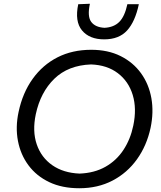

<svg xmlns="http://www.w3.org/2000/svg" viewBox="-20 -991 857 1022"><path d="M402 11Q310.5 11 242.2 -21.5Q174 -54 131.8 -110.8Q89.5 -167.5 75.5 -241Q61.5 -314.5 79 -395.5Q100.5 -497 153.8 -571.2Q207 -645.5 286 -685.8Q365 -726 465.5 -726Q555 -726 622 -692.5Q689 -659 730.8 -601Q772.5 -543 785.8 -468.2Q799 -393.5 781.5 -310.5Q761 -215.5 709 -143Q657 -70.5 579 -29.8Q501 11 402 11ZM403.5 -67Q482.5 -70 541.2 -103.2Q600 -136.5 637.2 -193.2Q674.5 -250 689.5 -322.5Q708.5 -413 686.5 -485.5Q664.5 -558 607.2 -601.5Q550 -645 464.5 -648Q343 -643.5 269.2 -571.8Q195.5 -500 170.5 -383Q151.5 -293 175.5 -222.8Q199.5 -152.5 258.5 -111.5Q317.5 -70.5 403.5 -67ZM534.5 -781.5Q456 -781.5 416.5 -829.2Q377 -877 396.5 -968.5L458.5 -971Q444 -903 465.8 -874.2Q487.5 -845.5 536.5 -843Q586 -845.5 615 -874.5Q644 -903.5 658 -968.5H719Q699.5 -876 656.5 -828.8Q613.5 -781.5 534.5 -781.5Z"/></svg>

Font: Commissioner Flair
Style: Italic
Weight: 400
Italic angle: -12°
Designer: Kostas Bartsokas
Foundry: Kostas Bartsokas
Version: Version 1.000; ttfautohint (v1.8.3)